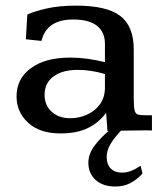

<svg xmlns="http://www.w3.org/2000/svg" viewBox="-20 -473 592 696"><path d="M199.2 10.7Q124.5 10.7 82.3 -27.8Q40 -66.4 40 -124Q40 -187.5 91.8 -225.8Q143.6 -264.2 235.4 -264.2Q266.1 -264.2 297.9 -259.8Q329.6 -255.4 360.4 -247.6V-314.5Q360.4 -356 332 -379.2Q303.7 -402.3 245.1 -402.3Q148.9 -402.3 130.4 -324.7L73.7 -330.6L79.1 -420.4Q104.5 -432.1 149.7 -442.4Q194.8 -452.6 256.3 -452.6Q367.7 -452.6 416.3 -415Q464.8 -377.4 464.8 -293.9V-117.2Q464.8 -85.9 468 -73Q471.2 -60.1 480.5 -57.6Q489.7 -55.2 508.3 -55.2H530.8V0Q523.9 -0.5 512 -0.5Q500 -0.5 487.5 -0.2Q475.1 0 467.3 0Q440.4 0.5 417.2 0.7Q394 1 369.6 2L364.7 -64Q337.9 -27.8 297.9 -8.5Q257.8 10.7 199.2 10.7ZM234.4 -44.4Q266.1 -44.4 294.9 -57.1Q323.7 -69.8 342 -94.7Q360.4 -119.6 360.4 -156.2V-204.6Q334 -212.4 309.8 -216.1Q285.6 -219.7 262.2 -219.7Q206.1 -219.7 173.8 -195.8Q141.6 -171.9 141.6 -129.4Q141.6 -90.8 167.7 -67.6Q193.8 -44.4 234.4 -44.4ZM398.4 203.1Q352.5 203.1 326.4 179Q300.3 154.8 300.3 117.2Q300.3 86.4 321 57.4Q341.8 28.3 381.3 -4.9H423.8Q395.5 24.4 381.1 48.3Q366.7 72.3 366.7 95.2Q366.7 123 381.6 137.9Q396.5 152.8 421.9 152.8Q438.5 152.8 455.1 146.5Q471.7 140.1 489.7 127.9L496.6 156.2Q474.6 179.7 451.2 191.4Q427.7 203.1 398.4 203.1Z"/></svg>

Font: Kameron Medium
Style: Regular
Weight: 500
Designer: Vernon Adams
Foundry: Vernon Adams
Version: Version 1.100